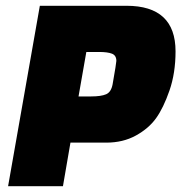

<svg xmlns="http://www.w3.org/2000/svg" viewBox="-20 -645 628 665"><path d="M348 -151H224L198 0H8L118 -625H418Q588 -625 588 -467Q588 -392 567 -331.5Q546 -271 520.5 -235.5Q495 -200 450.5 -175.5Q406 -151 348 -151ZM279 -465 252 -311H296Q330 -311 347.5 -318.5Q365 -326 370 -353Q383 -427 383 -434Q383 -453 368 -459Q353 -465 323 -465Z"/></svg>

Font: Changa One
Style: Italic
Weight: 400
Italic angle: -12°
Designer: Eduardo Rodriguez Tunni
Foundry: Eduardo Rodriguez Tunni
Version: Version 1.003